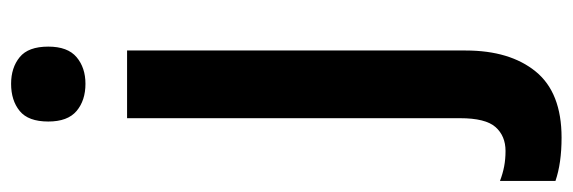

<svg xmlns="http://www.w3.org/2000/svg" viewBox="-405 -429 1032 346"><g transform="rotate(-90 111.0 -256.0)"><path d="M65 -685Q65 -721 84 -736.5Q103 -752 133 -752Q162 -752 181 -736.5Q200 -721 200 -685Q200 -650 181 -634Q162 -618 133 -618Q103 -618 84 -634Q65 -650 65 -685ZM36 240Q-10 240 -42 229V129Q-29 134 -16 136.5Q-3 139 12 139Q39 139 55 121Q71 103 71 57V-543H193V67Q193 147 155 193.5Q117 240 36 240Z"/></g></svg>

Font: Noto Sans Hebrew SemiCondensed SemiBold
Style: Regular
Weight: 600
Width: 4
Designer: Monotype Design Team
Foundry: Monotype Imaging Inc.
Version: Version 2.004; ttfautohint (v1.8.4.7-5d5b)